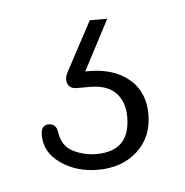

<svg xmlns="http://www.w3.org/2000/svg" viewBox="-31 -38 269 279"><g transform="rotate(-5 103.5 101.0)"><path d="M109 -8.5H134.5L96 65Q98 65 101.5 65Q137.5 65 159.8 83.5Q182 102 182 135Q182 168 159.8 188.5Q137.5 209 102 209Q71 209 48 193Q25 177 25 152Q25 137 36 137Q47.5 137 49 149.5Q52 170 67.8 178Q83.5 186 102 186Q151 186 151 136Q151 114 138.5 101Q126 88 101 88H82Q71.5 88 68.5 80.5Q65.5 73 70 64.5Z"/></g></svg>

Font: Fraunces 72pt S100 Thin
Style: Regular
Weight: 100
Version: Version 1.000; ttfautohint (v1.8.3)